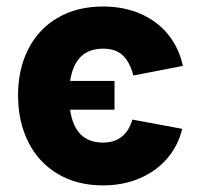

<svg xmlns="http://www.w3.org/2000/svg" viewBox="-20 -557 610 587"><path d="M330.1 -221.7H194.3Q208.5 -121.1 294.9 -121.1Q363.8 -121.1 384.8 -191.4L537.1 -163.1Q524.4 -110.8 490.5 -71.8Q456.5 -32.7 406.2 -11.5Q356 9.8 294.9 9.8Q215.3 9.8 156.5 -25.4Q97.7 -60.5 66.4 -123Q35.2 -185.5 35.2 -265.6Q35.2 -345.2 66.4 -406.7Q97.7 -468.3 156.5 -502.7Q215.3 -537.1 294.9 -537.1Q358.4 -537.1 409.4 -514.9Q460.4 -492.7 493.9 -451.7Q527.3 -410.6 539.1 -355.5L387.7 -326.2Q377 -367.2 355.5 -387.7Q334 -408.2 294.9 -408.2Q209.5 -408.2 194.3 -309.6H330.1Z"/></svg>

Font: Pretendard Std ExtraBold
Style: Regular
Weight: 800
Designer: Base glyphs from Inter by Rasmus Andersson; Hangeul glyphs from Noto Sans CJK(Source Han Sans) by Jang Soo-young and Kan
Foundry: Kil Hyung-jin
Version: Version 1.309